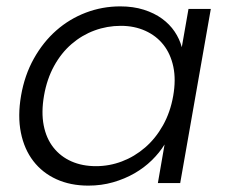

<svg xmlns="http://www.w3.org/2000/svg" viewBox="-20 -574 715 602"><path d="M46 -274Q57 -338 86 -390Q115 -442 156.5 -478.5Q198 -515 249.5 -534.5Q301 -554 357 -554Q398 -554 431 -543.5Q464 -533 488 -515.5Q512 -498 527.5 -475Q543 -452 550 -426L571 -546H641L545 0H475L496 -121Q480 -95 456 -71.5Q432 -48 401.5 -30.5Q371 -13 334.5 -2.5Q298 8 257 8Q201 8 157 -12Q113 -32 84.5 -69Q56 -106 45.5 -158Q35 -210 46 -274ZM523 -273Q532 -324 523.5 -364.5Q515 -405 492.5 -433.5Q470 -462 435.5 -477.5Q401 -493 359 -493Q316 -493 276.5 -478.5Q237 -464 204.5 -436Q172 -408 149.5 -367Q127 -326 118 -274Q109 -222 117 -181Q125 -140 147.5 -111.5Q170 -83 204 -68Q238 -53 281 -53Q323 -53 362.5 -68Q402 -83 435 -111.5Q468 -140 491 -181Q514 -222 523 -273Z"/></svg>

Font: SVN-Poppins Light
Style: Italic
Weight: 300
Italic angle: -10°
Designer: Ninad Kale (Devanagari), Jonny Pinhorn (Latin)
Foundry: Indian Type Foundry
Version: Version 3.002 2017; ttfautohint (v1.8.3)